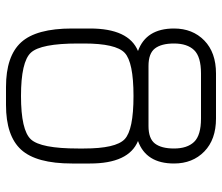

<svg xmlns="http://www.w3.org/2000/svg" viewBox="-70 -670 740 640"><g transform="rotate(90 300.0 -350.0)"><path d="M270 0H300V-50Q186 -50 155.5 -83Q125 -116 125 -240V-250H75V-220Q75 -101 121 -50.5Q167 0 270 0ZM375 -650Q431 -650 453 -627Q475 -604 475 -560Q475 -518 458.5 -496.5Q442 -475 400 -475H200Q158 -475 141.5 -496.5Q125 -518 125 -560Q125 -604 147 -627Q169 -650 225 -650ZM475 -260V-250H525V-280Q525 -409 450 -440Q525 -467 525 -560Q525 -622 485 -661Q445 -700 375 -700H225Q155 -700 115 -661Q75 -622 75 -560Q75 -467 150 -440Q75 -409 75 -280V-250H125V-260Q125 -366 156 -395.5Q187 -425 300 -425Q413 -425 444 -395.5Q475 -366 475 -260ZM330 0Q433 0 479 -50.5Q525 -101 525 -220V-250H475V-240Q475 -116 444.5 -83Q414 -50 300 -50V0Z"/></g></svg>

Font: Millimetre
Style: Light
Weight: 200
Designer: Jérémy Landes
Version: Version 1.0